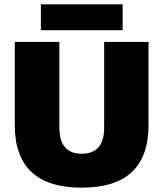

<svg xmlns="http://www.w3.org/2000/svg" viewBox="-20 -853 751 883"><path d="M544 -833V-714H168V-833ZM663 -660V-277Q663 10 356 10Q48 10 48 -277V-660H253V-266Q253 -146 356 -146Q459 -146 459 -266V-660Z"/></svg>

Font: Elaine Sans ExtraBold
Style: Regular
Weight: 800
Designer: Wei Huang
Foundry: Wei Huang
Version: Version 2.001;December 24, 2019;FontCreator 12.0.0.2547 64-b